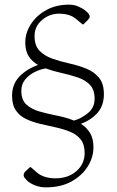

<svg xmlns="http://www.w3.org/2000/svg" viewBox="-20 -689 503 828"><path d="M178 119Q154 119 133 111Q112 103 99 92Q92 85 87 79Q82 73 82 67Q82 62 84 57.5Q86 53 95 45L109 32H113L137 53Q167 80 219 80Q274 80 309.5 49Q345 18 345 -29Q345 -66 328 -87.5Q311 -109 283 -120.5Q255 -132 221.5 -139.5Q188 -147 155 -154.5Q122 -162 94 -175Q66 -188 49 -212Q32 -236 32 -276Q32 -325 63 -358Q94 -391 144 -409Q119 -423 104 -446Q89 -469 89 -506Q89 -547 113 -584.5Q137 -622 179.5 -645.5Q222 -669 278 -669Q300 -669 319 -660.5Q338 -652 350 -642Q358 -635 362.5 -629Q367 -623 367 -617Q367 -611 358 -602L340 -584H336L307 -608Q281 -630 234 -630Q193 -630 161 -602.5Q129 -575 129 -534Q129 -492 150.5 -470Q172 -448 206 -436Q240 -424 278.5 -415.5Q317 -407 351 -393.5Q385 -380 406.5 -354.5Q428 -329 428 -283Q428 -234 401 -203Q374 -172 329 -155Q353 -140 368 -116Q383 -92 383 -54Q383 -10 358 29.5Q333 69 287.5 94Q242 119 178 119ZM72 -297Q72 -258 94 -238Q116 -218 151 -208Q186 -198 225 -190.5Q264 -183 299 -169Q331 -178 359.5 -201.5Q388 -225 388 -263Q388 -302 368 -323Q348 -344 315.5 -355Q283 -366 246.5 -374Q210 -382 177 -394Q153 -390 129 -378Q105 -366 88.5 -346Q72 -326 72 -297Z"/></svg>

Font: Spectral ExtraLight
Style: Regular
Weight: 275
Designer: Jean-Baptiste Levee
Foundry: Production Type
Version: Version 2.001